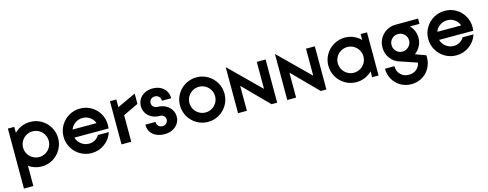

<svg xmlns="http://www.w3.org/2000/svg" viewBox="-26 -1275 5600 2204"><g transform="rotate(-15 2773.5 -172.5)"><path d="M172 -41V200H60V-513H136V-442Q173 -479 221.5 -500Q270 -521 325 -521Q397 -521 457.5 -485.5Q518 -450 553.5 -389.5Q589 -329 589 -257Q589 -185 553.5 -124Q518 -63 457.5 -27.5Q397 8 325 8Q240 8 172 -41ZM477 -257Q477 -298 456.5 -333Q436 -368 401 -388.5Q366 -409 325 -409Q284 -409 248.5 -388.5Q213 -368 192.5 -333Q172 -298 172 -257Q172 -215 192.5 -180Q213 -145 248.5 -124.5Q284 -104 325 -104Q366 -104 401 -124.5Q436 -145 456.5 -180Q477 -215 477 -257Z M653 -257Q653 -329 688.5 -389.5Q724 -450 785 -485.5Q846 -521 918 -521Q990 -521 1050 -486Q1110 -451 1145 -390.5Q1180 -330 1180 -257Q1180 -236 1177 -215H771Q785 -166 825.5 -135Q866 -104 918 -104Q956 -104 988.5 -123Q1021 -142 1039 -174H1169Q1143 -93 1074 -42.5Q1005 8 918 8Q846 8 785 -27.5Q724 -63 688.5 -124Q653 -185 653 -257ZM1059 -310Q1044 -354 1005.5 -381.5Q967 -409 918 -409Q870 -409 830.5 -381.5Q791 -354 775 -310Z M1273 -513H1349V-422L1570 -524V-402L1389 -316V0H1273Z M1596 -144V-148H1718V-141Q1718 -115 1736.5 -97.5Q1755 -80 1783 -80Q1810 -80 1829 -98Q1848 -116 1848 -141Q1848 -168 1830 -185Q1812 -202 1783 -202Q1729 -202 1687.5 -224Q1646 -246 1623.5 -283.5Q1601 -321 1601 -365Q1601 -410 1623 -447Q1645 -484 1686.5 -506Q1728 -528 1783 -528Q1835 -528 1875.5 -507.5Q1916 -487 1938.5 -450.5Q1961 -414 1961 -368V-364H1850V-372Q1850 -398 1831 -415.5Q1812 -433 1784 -433Q1756 -433 1737 -415.5Q1718 -398 1718 -372Q1718 -345 1736 -327.5Q1754 -310 1783 -309Q1839 -308 1881 -285.5Q1923 -263 1945.5 -226Q1968 -189 1968 -145Q1968 -101 1945 -64.5Q1922 -28 1880 -6.5Q1838 15 1783 15Q1698 15 1647 -29Q1596 -73 1596 -144Z M2037 -257Q2037 -329 2072.5 -389.5Q2108 -450 2169 -485.5Q2230 -521 2302 -521Q2374 -521 2434.5 -485.5Q2495 -450 2530.5 -389.5Q2566 -329 2566 -257Q2566 -185 2530.5 -124Q2495 -63 2434.5 -27.5Q2374 8 2302 8Q2230 8 2169 -27.5Q2108 -63 2072.5 -124Q2037 -185 2037 -257ZM2454 -257Q2454 -298 2433.5 -333Q2413 -368 2378 -388.5Q2343 -409 2302 -409Q2261 -409 2225.5 -388.5Q2190 -368 2169.5 -333Q2149 -298 2149 -257Q2149 -215 2169.5 -180Q2190 -145 2225.5 -124.5Q2261 -104 2302 -104Q2343 -104 2378 -124.5Q2413 -145 2433.5 -180Q2454 -215 2454 -257Z M2658 -545H2660L3018 -192V-513H3123V0H3056L2763 -297V0H2658Z M3243 -545H3245L3603 -192V-513H3708V0H3641L3348 -297V0H3243Z M3800 -257Q3800 -329 3835.5 -389.5Q3871 -450 3932 -485.5Q3993 -521 4065 -521Q4119 -521 4167 -500.5Q4215 -480 4252 -443V-513H4328V-280L4329 -257L4328 -234V0H4252V-70Q4215 -33 4167 -12.5Q4119 8 4065 8Q3993 8 3932 -27.5Q3871 -63 3835.5 -124Q3800 -185 3800 -257ZM4217 -257Q4217 -298 4196.5 -333Q4176 -368 4141 -388.5Q4106 -409 4065 -409Q4024 -409 3988.5 -388.5Q3953 -368 3932.5 -333Q3912 -298 3912 -257Q3912 -215 3932.5 -180Q3953 -145 3988.5 -124.5Q4024 -104 4065 -104Q4106 -104 4141 -124.5Q4176 -145 4196.5 -180Q4217 -215 4217 -257Z M4419 -56H4531Q4531 5 4569.5 43.5Q4608 82 4668 82Q4721 82 4757.5 52.5Q4794 23 4803 -26L4605 -93Q4537 -113 4495.5 -169Q4454 -225 4454 -299Q4454 -358 4482.5 -407Q4511 -456 4560 -484.5Q4609 -513 4669 -513L4935 -514V-451H4821Q4851 -422 4867 -383Q4883 -344 4883 -299Q4883 -248 4859 -203Q4835 -158 4794 -128L4918 -82Q4919 -77 4919 -60Q4919 -40 4917 -28Q4910 35 4876 86Q4842 137 4787.5 165.5Q4733 194 4668 194Q4599 194 4542 161Q4485 128 4452 71Q4419 14 4419 -56ZM4771 -298Q4771 -342 4740.5 -372Q4710 -402 4666 -402Q4622 -402 4592 -372Q4562 -342 4562 -298Q4562 -254 4592 -224Q4622 -194 4666 -194Q4707 -194 4739 -224.5Q4771 -255 4771 -298Z M4987 -257Q4987 -329 5022.5 -389.5Q5058 -450 5119 -485.5Q5180 -521 5252 -521Q5324 -521 5384 -486Q5444 -451 5479 -390.5Q5514 -330 5514 -257Q5514 -236 5511 -215H5105Q5119 -166 5159.5 -135Q5200 -104 5252 -104Q5290 -104 5322.5 -123Q5355 -142 5373 -174H5503Q5477 -93 5408 -42.5Q5339 8 5252 8Q5180 8 5119 -27.5Q5058 -63 5022.5 -124Q4987 -185 4987 -257ZM5393 -310Q5378 -354 5339.5 -381.5Q5301 -409 5252 -409Q5204 -409 5164.5 -381.5Q5125 -354 5109 -310Z"/></g></svg>

Font: Lineal Medium
Style: Regular
Weight: 600
Designer: Created by Frank Adebiaye with contributions from Anton Moglia & Ariel Martín Pérez
Created by Frank ADEBIAYE with FontF
Foundry: Velvetyne Type Foundry
Version: Version 2.000